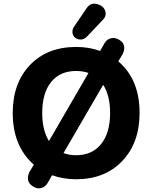

<svg xmlns="http://www.w3.org/2000/svg" viewBox="-20 -974 836 1055"><path d="M547 -867 457 -772Q438 -753 414 -757.5Q390 -762 381.5 -781.5Q373 -801 384 -823L456 -929Q480 -965 522 -949Q554 -937 560 -907Q564 -885 547 -867ZM398 11Q329 11 266 -11L242 31Q231 50 213 57Q195 64 178.5 58.5Q162 53 148.5 40.5Q135 28 133.5 9Q132 -10 143 -31L166 -69Q50 -171 50 -353Q50 -518 145 -617Q240 -716 398 -716Q471 -716 530 -694L554 -736Q565 -755 583 -761.5Q601 -768 617.5 -763Q634 -758 647.5 -746Q661 -734 662.5 -715Q664 -696 653 -675L630 -637Q747 -537 747 -354Q747 -189 651.5 -89Q556 11 398 11ZM212 -353Q212 -259 249 -199L466 -573Q435 -584 398 -584Q310 -584 261 -523.5Q212 -463 212 -353ZM398 -121Q486 -121 535.5 -182.5Q585 -244 585 -353Q585 -449 547 -508L329 -133Q360 -121 398 -121Z"/></svg>

Font: Nunito ExtraBold
Style: Regular
Weight: 800
Designer: Vernon Adams
Foundry: Vernon Adams
Version: Version 3.602